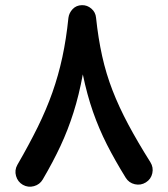

<svg xmlns="http://www.w3.org/2000/svg" viewBox="-20 -648 640 730"><path d="M534.7 45.4Q515.1 57.6 492.7 52.5Q470.2 47.4 458 27.8Q417.5 -37.6 386.7 -98.1Q356 -158.7 333.5 -223.1Q311 -287.6 294.9 -365.2Q280.3 -286.1 259.5 -220.5Q238.8 -154.8 210.2 -93.5Q181.6 -32.2 142.6 34.2Q131.3 53.7 109.1 59.8Q86.9 65.9 66.9 54.7Q47.4 43.5 41 21.2Q34.7 -1 45.9 -21Q90.3 -97.7 123.3 -164.6Q156.2 -231.4 179.2 -296.4Q202.1 -361.3 217 -430.4Q231.9 -499.5 240.2 -580.6Q242.7 -599.1 256.3 -613.5Q270 -627.9 291.5 -628.4Q311.5 -628.9 327.4 -615.2Q343.3 -601.6 345.2 -580.6Q353.5 -502 368.4 -434.8Q383.3 -367.7 407.7 -304.7Q432.1 -241.7 467.5 -175.3Q502.9 -108.9 551.8 -31.2Q564 -11.7 559.1 10.7Q554.2 33.2 534.7 45.4Z"/></svg>

Font: Mikhak-FD SemiBold
Style: Regular
Weight: 600
Designer: Amin Abedi
Version: Version 3.2